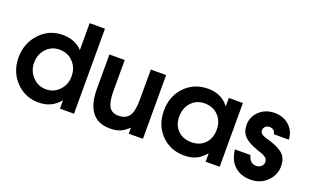

<svg xmlns="http://www.w3.org/2000/svg" viewBox="-83 -1147 2535 1568"><g transform="rotate(20 1184.5 -363.0)"><path d="M305 -574Q415 -574 478 -505V-739H611V0H489V-72Q449 -27 405.5 -7Q362 13 306 13Q188 13 108 -70.5Q28 -154 28 -278Q28 -402 108.5 -488Q189 -574 305 -574ZM162 -282Q162 -209 210 -159Q258 -109 327 -109Q394 -109 441 -158.5Q488 -208 488 -279Q488 -354 441 -403Q394 -452 322 -452Q254 -452 208 -403Q162 -354 162 -282Z M1087 0V-53Q1049 -16 1013.5 -1.5Q978 13 928 13Q717 13 717 -257V-554H850V-283Q850 -191 874.5 -150Q899 -109 955 -109Q1021 -109 1049 -151Q1077 -193 1077 -293V-554H1210V0Z M1292 -275Q1292 -402 1371.5 -484.5Q1451 -567 1574 -567Q1689 -567 1755 -480V-554H1877V0H1755V-72Q1715 -26 1672.5 -6.5Q1630 13 1571 13Q1450 13 1371 -68.5Q1292 -150 1292 -275ZM1426 -272Q1426 -199 1471.5 -154Q1517 -109 1590 -109Q1662 -109 1706.5 -155Q1751 -201 1751 -275Q1751 -350 1705 -397.5Q1659 -445 1586 -445Q1516 -445 1471 -396Q1426 -347 1426 -272Z M1946 -176H2080Q2090 -141 2107.5 -125Q2125 -109 2154 -109Q2180 -109 2197 -124.5Q2214 -140 2214 -163Q2214 -176 2209 -186.5Q2204 -197 2189.5 -205.5Q2175 -214 2169 -217Q2163 -220 2141 -227L2120 -234Q2037 -263 2001.5 -300Q1966 -337 1966 -398Q1966 -469 2019 -518Q2072 -567 2150 -567Q2227 -567 2278 -520.5Q2329 -474 2332 -401H2202Q2193 -445 2150 -445Q2128 -445 2113.5 -431.5Q2099 -418 2099 -398Q2099 -386 2105.5 -377Q2112 -368 2124.5 -361.5Q2137 -355 2147 -351.5Q2157 -348 2173 -343.5Q2189 -339 2193 -338Q2278 -311 2312.5 -274.5Q2347 -238 2347 -176Q2347 -97 2289.5 -42Q2232 13 2149 13Q2061 13 2007.5 -37Q1954 -87 1946 -176Z"/></g></svg>

Font: Involve
Style: Bold
Weight: 700
Designer: Stefan Peev
Foundry: Context Ltd.
Version: Version 1.001